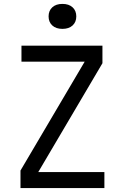

<svg xmlns="http://www.w3.org/2000/svg" viewBox="-20 -964 640 984"><path d="M85 0V-90L414 -648H90V-730H505V-640L176 -82H515V0ZM300 -816Q267 -816 248 -833.5Q229 -851 229 -880Q229 -909 248 -926.5Q267 -944 300 -944Q333 -944 352 -926.5Q371 -909 371 -880Q371 -851 352 -833.5Q333 -816 300 -816Z"/></svg>

Font: JetBrainsMonoNL NFM
Style: Regular
Weight: 400
Monospace: yes
Designer: Philipp Nurullin, Konstantin Bulenkov
Foundry: JetBrains
Version: Version 2.304; ttfautohint (v1.8.4.7-5d5b);Nerd Fonts 3.3.0